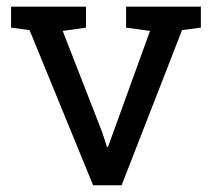

<svg xmlns="http://www.w3.org/2000/svg" viewBox="-20 -548 614 568"><path d="M255.4 0 67.4 -459 12.7 -466.3V-528.3H234.4V-466.3L165.5 -456.5L282.7 -155.8L296.4 -113.3H299.3L314.9 -155.8L423.8 -456.5L353 -466.3V-528.3H574.2V-466.3L518.6 -459L339.8 0Z"/></svg>

Font: Roboto Slab
Style: Regular
Weight: 400
Designer: Google
Version: Version 2.000; ttfautohint (v1.8.1.43-b0c9)